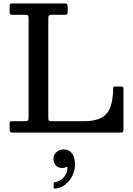

<svg xmlns="http://www.w3.org/2000/svg" viewBox="-20 -770 775 1115"><path d="M124.5 -684H51.5Q41.5 -684 38.8 -687.2Q36 -690.5 36 -701V-734Q36 -744 39.2 -747Q42.5 -750 53 -750H352Q364.5 -750 368.8 -747.2Q373 -744.5 373 -732V-702Q373 -690 369.2 -687Q365.5 -684 354.5 -684H281.5Q269.5 -684 265 -680.5Q260.5 -677 260.5 -664V-84Q260.5 -72 265 -69Q269.5 -66 282 -66H466Q531 -66 568 -85.8Q605 -105.5 620.5 -146.8Q636 -188 637 -252.5Q637 -261 638.8 -264.2Q640.5 -267.5 649 -267.5H678Q688.5 -267.5 692.8 -265.5Q697 -263.5 697 -253V-23.5Q697 -9 694 -4.5Q691 0 677 0H57.5Q45.5 0 40.8 -3Q36 -6 36 -19V-50Q36 -59 37.8 -62.5Q39.5 -66 48.5 -66H122Q136.5 -66 141.2 -69.2Q146 -72.5 146 -87V-664Q146 -677 142 -680.5Q138 -684 124.5 -684ZM290.5 151.5Q290.5 128.5 308.2 113Q326 97.5 351.5 97.5Q378.5 97.5 397 119.2Q415.5 141 415.5 187.5Q415.5 218.5 401 249Q386.5 279.5 360.8 300.8Q335 322 301.5 325Q296 325.5 293.8 324.8Q291.5 324 291.5 318V297Q291.5 288.5 301.5 287.5Q330 283.5 351.2 258.8Q372.5 234 371.5 201.5Q371 195.5 363 200.5Q355 205.5 340 205.5Q317 205.5 303.8 190.2Q290.5 175 290.5 151.5Z"/></svg>

Font: Besley Medium
Style: Regular
Weight: 500
Designer: Owen Earl
Foundry: indestructible type*
Version: Version 2.001; ttfautohint (v1.8.3)